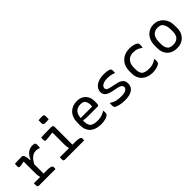

<svg xmlns="http://www.w3.org/2000/svg" viewBox="223 -1955 3154 3154"><g transform="rotate(-45 1800.0 -378.0)"><path d="M206 -66 210 -95Q206 -108 203.5 -122Q201 -136 199.5 -152Q198 -168 198 -185Q198 -230 198 -275Q198 -320 198 -365Q198 -410 198 -454L188 -456Q158 -449 133 -444.5Q108 -440 92 -440Q82 -440 75 -449Q68 -458 68 -475Q68 -490 69 -504.5Q70 -519 71 -532Q83 -533 96.5 -533.5Q110 -534 123 -534.5Q136 -535 150 -535.5Q164 -536 177.5 -536.5Q191 -537 205 -537Q219 -537 232 -537Q243 -537 252 -531Q261 -525 268 -513Q275 -501 279.5 -483Q284 -465 286.5 -441Q289 -417 290 -387Q290 -351 290 -310.5Q290 -270 290 -227Q290 -184 290 -141Q290 -98 290 -57ZM276 -397H298Q329 -469 377 -506.5Q425 -544 485 -544Q508 -544 521.5 -540.5Q535 -537 541 -531Q546 -526 548.5 -517.5Q551 -509 551 -495Q551 -477 549.5 -460.5Q548 -444 547 -428H536Q519 -435 503 -438.5Q487 -442 466 -442Q431 -442 399 -426.5Q367 -411 337 -375.5Q307 -340 279 -280ZM65 -86H379Q411 -86 434.5 -81Q458 -76 470.5 -67Q483 -58 483 -46Q483 -38 483 -30.5Q483 -23 482.5 -15.5Q482 -8 481 0H100Q79 0 71.5 -10Q64 -20 64 -38Q64 -47 64 -55Q64 -63 64.5 -70.5Q65 -78 65 -86Z M876 -68 880 -96Q875 -114 872 -134.5Q869 -155 869 -180Q869 -208 869 -235.5Q869 -263 869 -291Q869 -319 869 -347Q869 -375 869 -402.5Q869 -430 869 -458L859 -460Q825 -456 796 -452Q767 -448 744.5 -446Q722 -444 703 -444Q696 -444 690.5 -448Q685 -452 681.5 -460Q678 -468 678 -479Q678 -492 679 -505.5Q680 -519 681 -532Q720 -534 759.5 -535Q799 -536 837 -536.5Q875 -537 910 -537Q927 -537 938 -533.5Q949 -530 955 -522.5Q961 -515 961 -501Q961 -457 961 -412.5Q961 -368 961 -324Q961 -280 961 -236Q961 -192 961 -149Q961 -106 961 -63ZM668 -86H1038Q1073 -86 1097.5 -81Q1122 -76 1135.5 -67Q1149 -58 1149 -46Q1149 -38 1148.5 -30.5Q1148 -23 1147.5 -15.5Q1147 -8 1146 0H703Q689 0 681 -4Q673 -8 670 -16Q667 -24 667 -36Q667 -46 667 -54Q667 -62 667.5 -70Q668 -78 668 -86ZM851 -763Q861 -764 871.5 -765Q882 -766 893.5 -766.5Q905 -767 916 -767.5Q927 -768 938 -768Q957 -768 969 -760.5Q981 -753 981 -737V-658Q971 -657 960.5 -656Q950 -655 939.5 -654.5Q929 -654 918 -653.5Q907 -653 896 -653Q876 -653 863.5 -662.5Q851 -672 851 -687Z M1516 -543Q1578 -543 1625 -518Q1672 -493 1698.5 -445.5Q1725 -398 1725 -330V-291Q1725 -274 1722.5 -261.5Q1720 -249 1715 -242.5Q1710 -236 1702 -236H1438Q1420 -236 1404 -238.5Q1388 -241 1375 -245L1351 -240L1345 -300H1632Q1634 -308 1634.5 -316.5Q1635 -325 1635 -333Q1635 -371 1626.5 -397Q1618 -423 1600 -442Q1584 -453 1565 -458Q1546 -463 1518 -463Q1447 -463 1406 -416.5Q1365 -370 1365 -271V-213Q1365 -191 1368.5 -172.5Q1372 -154 1379 -138Q1386 -122 1396 -109Q1420 -90 1452.5 -81Q1485 -72 1531 -72Q1567 -72 1596.5 -77Q1626 -82 1652.5 -93Q1679 -104 1704 -121H1714Q1715 -109 1715.5 -96.5Q1716 -84 1716 -72Q1716 -59 1712.5 -50Q1709 -41 1702 -34Q1688 -20 1661.5 -9.5Q1635 1 1601 6.5Q1567 12 1529 12Q1471 12 1423.5 -3.5Q1376 -19 1342.5 -49Q1309 -79 1291.5 -122.5Q1274 -166 1274 -222V-280Q1274 -345 1292.5 -394.5Q1311 -444 1344.5 -477Q1378 -510 1422 -526.5Q1466 -543 1516 -543Z M2096 -79Q2160 -79 2193 -97Q2226 -115 2234 -144Q2234 -164 2226.5 -178.5Q2219 -193 2199 -204.5Q2179 -216 2141 -224L2041 -244Q1989 -255 1957 -272Q1925 -289 1910 -314.5Q1895 -340 1895 -373Q1895 -410 1913 -441Q1931 -472 1963.5 -494.5Q1996 -517 2041 -529.5Q2086 -542 2140 -542Q2178 -542 2207 -538Q2236 -534 2254.5 -527.5Q2273 -521 2279 -514Q2284 -510 2286.5 -504.5Q2289 -499 2290 -492Q2291 -485 2291 -476Q2291 -463 2290.5 -451Q2290 -439 2289 -427H2278Q2258 -436 2237.5 -442Q2217 -448 2193 -451Q2169 -454 2136 -454Q2091 -454 2057.5 -443.5Q2024 -433 2005.5 -414.5Q1987 -396 1987 -372Q1987 -357 1993.5 -345Q2000 -333 2020 -324Q2040 -315 2078 -307L2175 -287Q2228 -277 2260 -258.5Q2292 -240 2306 -213Q2320 -186 2320 -152Q2320 -99 2294 -63Q2268 -27 2216.5 -8.5Q2165 10 2090 10Q2051 10 2018 6Q1985 2 1959 -5Q1933 -12 1915 -20Q1897 -28 1888 -37Q1882 -44 1879 -53.5Q1876 -63 1876 -77Q1876 -93 1876.5 -106.5Q1877 -120 1877 -133H1888Q1911 -118 1932.5 -107.5Q1954 -97 1977.5 -91Q2001 -85 2030 -82Q2059 -79 2096 -79Z M2741 -543Q2780 -543 2811 -536.5Q2842 -530 2864 -520.5Q2886 -511 2896 -500Q2904 -493 2906.5 -484.5Q2909 -476 2909 -462Q2909 -446 2908 -431Q2907 -416 2905 -401H2894Q2859 -427 2824.5 -440Q2790 -453 2739 -453Q2685 -453 2647 -431Q2609 -409 2589 -367Q2569 -325 2569 -267V-223Q2569 -188 2578 -159.5Q2587 -131 2606 -109Q2631 -93 2661.5 -85Q2692 -77 2731 -77Q2767 -77 2796 -82.5Q2825 -88 2850.5 -100Q2876 -112 2899 -129H2910Q2911 -117 2911 -104Q2911 -91 2911 -76Q2911 -64 2908 -54Q2905 -44 2897 -36Q2885 -24 2861 -13.5Q2837 -3 2803.5 4Q2770 11 2728 11Q2672 11 2625.5 -6Q2579 -23 2545.5 -54Q2512 -85 2494 -128Q2476 -171 2476 -223V-275Q2476 -360 2510 -420Q2544 -480 2603.5 -511.5Q2663 -543 2741 -543Z M3301 -543Q3351 -543 3393 -524.5Q3435 -506 3466.5 -472Q3498 -438 3515.5 -390.5Q3533 -343 3533 -284V-223Q3533 -152 3503 -99.5Q3473 -47 3420.5 -18Q3368 11 3299 11Q3247 11 3204.5 -5Q3162 -21 3131.5 -50.5Q3101 -80 3084 -123Q3067 -166 3067 -220V-281Q3067 -360 3097.5 -419Q3128 -478 3181 -510.5Q3234 -543 3301 -543ZM3308 -457Q3258 -457 3224.5 -434Q3191 -411 3174.5 -370.5Q3158 -330 3158 -277V-223Q3158 -187 3168.5 -154.5Q3179 -122 3202 -98Q3221 -87 3243 -81Q3265 -75 3291 -75Q3342 -75 3375.5 -94Q3409 -113 3425.5 -147.5Q3442 -182 3442 -226V-280Q3442 -331 3429.5 -370Q3417 -409 3390 -436Q3374 -446 3354 -451.5Q3334 -457 3308 -457Z"/></g></svg>

Font: Rec Mono Semicasual
Style: Regular
Weight: 400
Version: Version 1.085; ttfautohint (v1.8.4.7-5d5b)